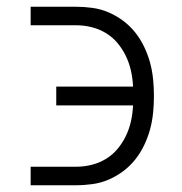

<svg xmlns="http://www.w3.org/2000/svg" viewBox="-20 -550 540 570"><path d="M71 0V-55H205Q229 -55 251.5 -60.5Q274 -66 294 -78Q314 -90 329 -108Q344 -126 354 -147Q364 -168 369 -191Q374 -214 375 -237H147V-293H375Q374 -316 369 -339Q364 -362 354 -383Q344 -404 329 -422Q314 -440 294 -452Q274 -464 251.5 -469.5Q229 -475 205 -475H71V-530H205Q230 -530 255 -526.5Q280 -523 303 -513Q326 -503 346 -488Q366 -473 381.5 -453.5Q397 -434 408 -411Q419 -388 425.5 -364Q432 -340 434.5 -315Q437 -290 437 -265Q437 -240 434.5 -215Q432 -190 425.5 -166Q419 -142 408 -119Q397 -96 381.5 -76.5Q366 -57 346 -42Q326 -27 303 -17Q280 -7 255 -3.5Q230 0 205 0Z"/></svg>

Font: Iosevka Slab Light
Style: Regular
Weight: 300
Monospace: yes
Designer: Belleve Invis
Foundry: Belleve Invis
Version: Version 11.1.0; ttfautohint (v1.8.3)